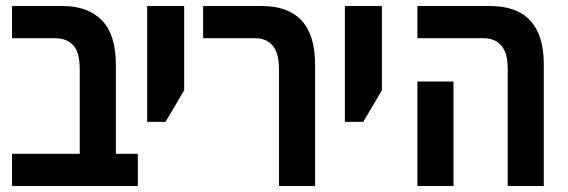

<svg xmlns="http://www.w3.org/2000/svg" viewBox="-20 -618 1889 638"><path d="M20 0V-107H245V-387Q245 -445 223 -468Q201 -491 164 -491H20V-598H188Q272 -598 318.5 -550.5Q365 -503 365 -403V-107H438V0Z M469 -213V-598H592V-318L530 -213Z M907 0V-390Q907 -442 886 -466.5Q865 -491 828 -491H655V-598H849Q1027 -598 1027 -404V0Z M1126 -213V-598H1249V-318L1187 -213Z M1667 0V-390Q1667 -442 1646 -466.5Q1625 -491 1587 -491H1367V-598H1608Q1787 -598 1787 -404V0ZM1367 0V-347H1487V0Z"/></svg>

Font: Noto Sans Hebrew Condensed SemiBold
Style: Regular
Weight: 600
Width: 3
Designer: Monotype Design Team
Foundry: Monotype Imaging Inc.
Version: Version 2.004; ttfautohint (v1.8.4.7-5d5b)